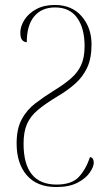

<svg xmlns="http://www.w3.org/2000/svg" viewBox="-20 -744 451 774"><path d="M207 10Q129 10 88 -37.5Q47 -85 47 -166Q47 -225 67.5 -263Q88 -301 122 -327Q156 -353 196 -378Q237 -403 265 -427Q293 -451 307 -481.5Q321 -512 321 -558Q321 -630 291 -672Q261 -714 202 -714Q148 -714 118 -678Q88 -642 88 -574Q77 -574 69.5 -582.5Q62 -591 62 -613Q62 -638 78.5 -664Q95 -690 126 -707Q157 -724 201 -724Q270 -724 309.5 -678Q349 -632 349 -565Q349 -509 331.5 -471.5Q314 -434 283 -406.5Q252 -379 211 -355Q163 -326 133 -301Q103 -276 89 -244.5Q75 -213 75 -165Q75 0 208 0Q269 0 297.5 -30.5Q326 -61 343 -111Q352 -109 355 -102.5Q358 -96 358 -88Q358 -72 342 -48.5Q326 -25 292.5 -7.5Q259 10 207 10Z"/></svg>

Font: Noto Serif Display Condensed Thin
Style: Regular
Weight: 100
Width: 3
Designer: Monotype Design Team
Foundry: Monotype Imaging Inc.
Version: Version 2.009